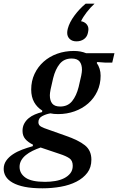

<svg xmlns="http://www.w3.org/2000/svg" viewBox="-93 -808 640 1040"><path d="M137 212Q80 212 40.5 204Q1 196 -24.5 181.5Q-50 167 -61.5 148Q-73 129 -73 107Q-73 82 -59.5 62.5Q-46 43 -23.5 28Q-1 13 27 2.5Q55 -8 84 -16L86 -24Q58 -38 43.5 -55.5Q29 -73 29 -99Q29 -121 38 -138Q47 -155 62 -167.5Q77 -180 96 -188Q115 -196 135 -201L136 -209Q108 -226 92 -254.5Q76 -283 76 -323Q76 -369 94 -407.5Q112 -446 143.5 -474Q175 -502 217 -517Q259 -532 307 -532Q344 -532 373 -520H527L515 -469H476L434 -472L431 -467Q441 -453 446.5 -435.5Q452 -418 452 -398Q452 -352 434 -313.5Q416 -275 384.5 -247.5Q353 -220 311 -205Q269 -190 222 -190Q197 -190 180 -194Q156 -190 135.5 -179Q115 -168 115 -146Q115 -130 129.5 -122Q144 -114 169 -106L262 -73Q332 -49 367 -21Q402 7 402 57Q402 99 380 128Q358 157 321 176Q284 195 236 203.5Q188 212 137 212ZM233 -231Q274 -231 297.5 -260Q321 -289 333 -337Q343 -378 347 -398.5Q351 -419 351 -430Q351 -459 338 -475Q325 -491 295 -491Q254 -491 230.5 -462Q207 -433 195 -385Q185 -344 181 -323.5Q177 -303 177 -292Q177 -263 190 -247Q203 -231 233 -231ZM151 177Q179 177 206 172.5Q233 168 254 157.5Q275 147 288 130.5Q301 114 301 90Q301 62 283 49.5Q265 37 231 26L127 -9Q104 -1 83.5 9Q63 19 47 32Q31 45 22 61Q13 77 13 96Q13 132 45.5 154.5Q78 177 151 177ZM321 -584Q298 -584 284.5 -597Q271 -610 271 -630Q271 -640 274 -652Q283 -687 310.5 -724Q338 -761 371 -788H419Q397 -768 376.5 -741.5Q356 -715 346 -693Q364 -690 375 -678Q386 -666 386 -650Q386 -642 383 -629Q378 -607 361 -595.5Q344 -584 321 -584Z"/></svg>

Font: IBM Plex Serif Medm
Style: Italic
Weight: 500
Italic angle: -14°
Designer: Mike Abbink, Paul van der Laan, Pieter van Rosmalen
Foundry: Bold Monday
Version: Version 3.001